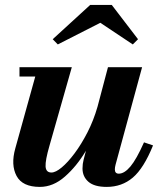

<svg xmlns="http://www.w3.org/2000/svg" viewBox="-20 -724 638 754"><path d="M374 -634.5 207 -549.5 187 -570 334 -704.5H419L522 -570L501.5 -549.5ZM262 -460 174.5 -152.5Q157.5 -94 159 -70.2Q160.5 -46.5 182 -46.5Q198.5 -46.5 222.5 -66.5Q246.5 -86.5 273 -122Q299.5 -157.5 323.5 -204.2Q347.5 -251 363 -305L404 -460H538L434 -78Q431 -66.5 431 -59Q431 -42 446.5 -42Q468.5 -42 492.2 -70.2Q516 -98.5 545.5 -165L581 -153Q544.5 -63 501.5 -26.5Q458.5 10 399 10Q350.5 10 327.2 -10.2Q304 -30.5 304 -62.5Q304 -80.5 308.5 -97.5L317.5 -132Q281.5 -71.5 235.2 -30.8Q189 10 136.5 10Q68 10 45 -33.2Q22 -76.5 40 -141L118.5 -423.5H56.5V-460Z"/></svg>

Font: Bodoni* 06pt
Style: Bold Italic
Weight: 700
Italic angle: -13°
Version: Version 2.3